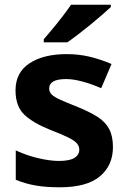

<svg xmlns="http://www.w3.org/2000/svg" viewBox="-20 -786 542 816"><path d="M460 -161Q460 -83 404.5 -36.5Q349 10 234 10Q176 10 132 2.5Q88 -5 47 -22V-147Q91 -126 141.5 -114Q192 -102 230 -102Q276 -102 296.5 -115Q317 -128 317 -150Q317 -165 306.5 -177Q296 -189 269.5 -202Q243 -215 194 -234Q121 -263 83.5 -298.5Q46 -334 46 -402Q46 -478 105.5 -517Q165 -556 263 -556Q315 -556 361 -545Q407 -534 454 -514L410 -411Q372 -428 332 -439Q292 -450 261 -450Q189 -450 189 -410Q189 -395 199.5 -384.5Q210 -374 236.5 -362Q263 -350 311 -331Q360 -311 393.5 -290Q427 -269 443.5 -238.5Q460 -208 460 -161ZM451 -756Q436 -742 413 -722Q390 -702 363 -680Q336 -658 310.5 -638.5Q285 -619 266 -606H166V-619Q182 -638 203.5 -663.5Q225 -689 246 -716.5Q267 -744 282 -766H451Z"/></svg>

Font: Noto Sans Thai Looped
Style: Bold
Weight: 700
Designer: Sasikarn Vongin, Ben Mitchell
Foundry: The Fontpad Ltd
Version: Version 1.001; ttfautohint (v1.8.4.7-5d5b)